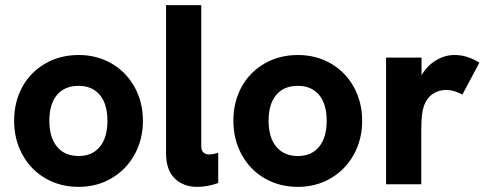

<svg xmlns="http://www.w3.org/2000/svg" viewBox="-20 -717 1897 747"><path d="M35 -247Q35 -321 67 -379Q99 -437 156.5 -470Q214 -503 286 -503Q357 -503 414 -470Q471 -437 503.5 -378.5Q536 -320 536 -247Q536 -174 503.5 -115.5Q471 -57 414 -23.5Q357 10 286 10Q214 10 157 -23Q100 -56 67.5 -115Q35 -174 35 -247ZM398 -247Q398 -312 368.5 -347.5Q339 -383 286 -383Q231 -383 201.5 -347.5Q172 -312 172 -247Q172 -182 202 -146Q232 -110 286 -110Q339 -110 368.5 -146Q398 -182 398 -247Z M626 -122V-697H763V-149Q763 -116 795 -116Q805 -116 829 -122V-5Q788 10 748 10Q693 10 659.5 -23Q626 -56 626 -122Z M888 -247Q888 -321 920 -379Q952 -437 1009.5 -470Q1067 -503 1139 -503Q1210 -503 1267 -470Q1324 -437 1356.5 -378.5Q1389 -320 1389 -247Q1389 -174 1356.5 -115.5Q1324 -57 1267 -23.5Q1210 10 1139 10Q1067 10 1010 -23Q953 -56 920.5 -115Q888 -174 888 -247ZM1251 -247Q1251 -312 1221.5 -347.5Q1192 -383 1139 -383Q1084 -383 1054.5 -347.5Q1025 -312 1025 -247Q1025 -182 1055 -146Q1085 -110 1139 -110Q1192 -110 1221.5 -146Q1251 -182 1251 -247Z M1482 -493H1620V-424Q1640 -460 1675 -481.5Q1710 -503 1748 -503Q1799 -503 1845 -473L1779 -349Q1767 -356 1749.5 -361.5Q1732 -367 1715 -367Q1686 -367 1663 -351Q1640 -335 1629 -304Q1624 -289 1621.5 -267.5Q1619 -246 1619 -205V0H1482Z"/></svg>

Font: Hanken Grotesk ExtraBold
Style: Regular
Weight: 800
Designer: Alfredo Marco Pradil
Foundry: Hanken Design Co.
Version: Version 3.014